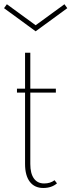

<svg xmlns="http://www.w3.org/2000/svg" viewBox="-20 -894 346 928"><path d="M101.1 -446.3H62V-465.3H101.1V-639.2H126.5V-465.3H250V-446.3H126.5V-101.1Q126.5 -55.7 143.8 -31.5Q161.1 -7.3 193.4 -7.3Q223.1 -7.3 243.7 -22.9L255.4 -7.8Q229.5 14.6 189 14.6Q147 14.6 124 -15.6Q101.1 -45.9 101.1 -101.1ZM-0.5 -854.5 13.2 -873.5 152.3 -772 291.5 -873.5 305.2 -854.5 152.3 -742.7Z"/></svg>

Font: Spartan MB Thin
Style: Regular
Weight: 100
Designer: Matt Bailey, Mirko Velimirovic
Foundry: Matt Bailey
Version: Version 1.005